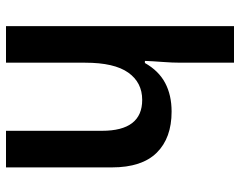

<svg xmlns="http://www.w3.org/2000/svg" viewBox="-100 -700 800 640"><g transform="rotate(90 300.0 -380.0)"><path d="M67 0V-760H189V-582Q189 -555 186.5 -522Q184 -489 183 -463H190Q216 -509 256.5 -530.5Q297 -552 352 -552Q440 -552 489 -502.5Q538 -453 538 -353V0H416V-320Q416 -454 313 -454Q255 -454 222 -407.5Q189 -361 189 -264V0Z"/></g></svg>

Font: Noto Sans Mono SemiBold
Style: Regular
Weight: 600
Designer: Monotype Design Team
Foundry: Monotype Imaging Inc.
Version: Version 2.014; ttfautohint (v1.8.4.7-5d5b)